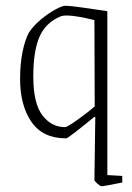

<svg xmlns="http://www.w3.org/2000/svg" viewBox="-20 -472 461 669"><path d="M309 155 312 -64 309 -65 277 -39Q267 -31 241 -10.5Q215 10 210 10Q129 10 89.5 -47.5Q50 -105 50 -197Q50 -249 58.5 -291Q67 -333 81 -359Q97 -383 123 -404.5Q149 -426 173 -439Q197 -452 208 -452Q222 -452 269 -445.5Q316 -439 354 -433V138L406 141V164Q341 177 333 177Q330 177 319.5 168Q309 159 309 155ZM310 -101 309 -402Q243 -418 214 -418Q197 -418 189 -414Q138 -392 117 -342.5Q96 -293 96 -206Q96 -112 127.5 -70.5Q159 -29 207 -29Q214 -29 250.5 -55Q287 -81 310 -101Z"/></svg>

Font: Grenze ExtraLight
Style: Regular
Weight: 275
Designer: Renata Polastri
Foundry: Omnibus-Type
Version: Version 1.002; ttfautohint (v1.8)